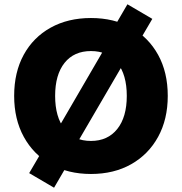

<svg xmlns="http://www.w3.org/2000/svg" viewBox="-20 -800 847 895"><path d="M404 11Q297 11 216.5 -34.5Q136 -80 91 -162Q46 -244 46 -353Q46 -463 90.5 -544.5Q135 -626 216 -671Q297 -716 404 -716Q511 -716 591.5 -671Q672 -626 717 -544.5Q762 -463 762 -353Q762 -244 717 -162Q672 -80 591.5 -34.5Q511 11 404 11ZM404 -143Q482 -143 526.5 -198.5Q571 -254 571 -353Q571 -452 527 -507Q483 -562 404 -562Q325 -562 281 -507Q237 -452 237 -353Q237 -254 281 -198.5Q325 -143 404 -143ZM232 75 116 7 191 -121 248 -197 472 -582 500 -653 574 -780 690 -712 615 -584 558 -508 334 -124 306 -52Z"/></svg>

Font: Nunito Sans Black
Style: Regular
Weight: 900
Designer: Vernon Adams
Foundry: Vernon Adams
Version: Version 3.006; ttfautohint (v1.8.3)